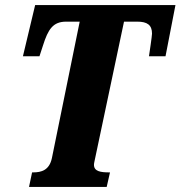

<svg xmlns="http://www.w3.org/2000/svg" viewBox="-20 -734 709 754"><path d="M94 0H399L412 -57H409C375 -57 349 -61 349 -87C349 -94 352 -103 356 -124L467 -649H519C558 -649 577 -636 577 -602C577 -593 567 -526 565 -513H630L669 -714H118L70 -513H135L149 -556C169 -619 188 -649 240 -649H293L184 -114C174 -65 142 -57 110 -57H106Z"/></svg>

Font: Noto Serif ExtraCondensed Black
Style: Italic
Weight: 900
Width: 2
Italic angle: -12°
Designer: Monotype Design Team
Foundry: Monotype Imaging Inc.
Version: Version 2.014